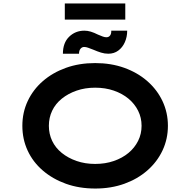

<svg xmlns="http://www.w3.org/2000/svg" viewBox="-20 -1078 1098 1108"><path d="M530 10Q437 10 360.5 -17.5Q284 -45 227 -94Q170 -143 139.5 -209Q109 -275 109 -352Q109 -429 140 -495Q171 -561 227.5 -610Q284 -659 360.5 -686.5Q437 -714 529 -714Q621 -714 697.5 -686.5Q774 -659 830.5 -609.5Q887 -560 918 -494Q949 -428 949 -352Q949 -276 918 -210Q887 -144 830.5 -94.5Q774 -45 697.5 -17.5Q621 10 530 10ZM529 -132Q588 -132 637 -149Q686 -166 721.5 -195.5Q757 -225 777 -265Q797 -305 797 -352Q797 -399 777 -439Q757 -479 721.5 -508.5Q686 -538 637 -555Q588 -572 529 -572Q471 -572 422 -555Q373 -538 336.5 -508.5Q300 -479 281 -439Q262 -399 262 -352Q262 -305 281 -265Q300 -225 336.5 -195.5Q373 -166 422 -149Q471 -132 529 -132ZM605 -768Q584 -768 563 -774.5Q542 -781 519 -791Q501 -798 488.5 -802.5Q476 -807 466 -807Q453 -807 444.5 -796.5Q436 -786 436 -768H343Q343 -831 379 -866Q415 -901 467 -901Q485 -901 503.5 -895.5Q522 -890 546 -878Q562 -871 573.5 -867Q585 -863 594 -863Q608 -863 615.5 -873.5Q623 -884 622 -901H714Q714 -865 700.5 -834.5Q687 -804 662.5 -786Q638 -768 605 -768ZM354 -965V-1058H703V-965Z"/></svg>

Font: Lexend Tera SemiBold
Style: Regular
Weight: 600
Version: Version 1.007